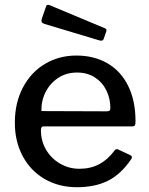

<svg xmlns="http://www.w3.org/2000/svg" viewBox="-20 -772 622 802"><path d="M312 -67Q358 -67 394 -86Q430 -105 460 -145Q463 -149 467 -149Q472 -149 475 -147L526 -123Q531 -120 531 -115Q531 -112 528 -107Q486 -45 432 -17.5Q378 10 301 10Q226 10 167 -24Q108 -58 75 -119.5Q42 -181 42 -259Q42 -343 76 -407Q110 -471 168.5 -505.5Q227 -540 299 -540Q373 -540 429 -507.5Q485 -475 515.5 -413Q546 -351 546 -266V-262Q546 -253 543.5 -248.5Q541 -244 531 -244H161Q151 -244 151 -228Q151 -183 172.5 -146.5Q194 -110 231 -88.5Q268 -67 312 -67ZM424 -307Q434 -307 437.5 -310Q441 -313 441 -321Q441 -360 424.5 -394Q408 -428 376.5 -448.5Q345 -469 302 -469Q257 -469 223 -446.5Q189 -424 170.5 -387.5Q152 -351 153 -308ZM186 -751 418 -654Q423 -652 424.5 -648Q426 -644 423 -638L414 -612Q412 -605 408 -603Q404 -601 396 -603L166 -672Q157 -675 154.5 -679.5Q152 -684 154 -692L172 -744Q173 -749 177 -751Q181 -753 186 -751Z"/></svg>

Font: Libre Franklin Medium
Style: Regular
Weight: 500
Designer: Pablo Impallari, Rodrigo Fuenzalida
Foundry: Impallari Type
Version: Version 1.002; ttfautohint (v1.5)